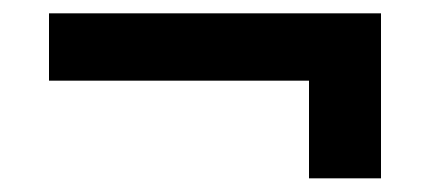

<svg xmlns="http://www.w3.org/2000/svg" viewBox="-20 -346 640 288"><path d="M443.5 -225H53.5V-326H551.5V-78.5H443.5Z"/></svg>

Font: JuliaMono SemiBold
Style: Italic
Weight: 600
Italic angle: -9°
Monospace: yes
Designer: cormullion
Foundry: corm
Version: Version 0.056; ttfautohint (v1.8.4)